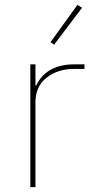

<svg xmlns="http://www.w3.org/2000/svg" viewBox="-20 -771 381 791"><path d="M318 -739 203 -587 188 -597 299 -751ZM126 0H105V-506H126V-419H129Q172 -506 287 -506H328V-487H284Q218 -487 172 -451Q126 -415 126 -349Z"/></svg>

Font: IBM Plex Sans Thin
Style: Regular
Weight: 100
Designer: Mike Abbink, Paul van der Laan, Pieter van Rosmalen
Foundry: Bold Monday
Version: Version 3.0